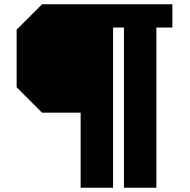

<svg xmlns="http://www.w3.org/2000/svg" viewBox="-20 -756 891 900"><path d="M358 124V-228H177L58 -347V-617L177 -736H788V-627H713V124H561V-627H510V124Z"/></svg>

Font: Tomorrow SemiBold
Style: Regular
Weight: 600
Designer: Tony de Marco, Monica Rizzolli
Foundry: Just in Type
Version: Version 2.002